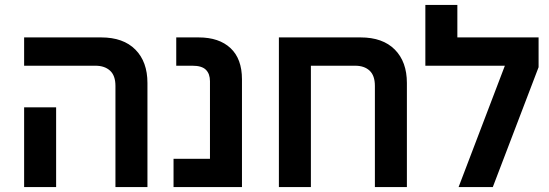

<svg xmlns="http://www.w3.org/2000/svg" viewBox="-20 -760 2229 780"><path d="M449 -411Q449 -453 427 -473Q405 -493 368 -493H78V-608H391Q481 -608 530 -558.5Q579 -509 579 -423V0H449ZM78 -324H208V0H78Z M685 -115H833V-430Q833 -460 816.5 -476.5Q800 -493 762 -493H696V-608H787Q870 -608 916.5 -564.5Q963 -521 963 -438V0H685Z M1113 -608H1445Q1535 -608 1584 -558.5Q1633 -509 1633 -423V0H1503V-411Q1503 -453 1481.5 -473Q1460 -493 1423 -493H1243V0H1113Z M2031 -493H1708V-740H1838V-608H2168V-487L1982 0H1843Z"/></svg>

Font: IBM Plex Sans Hebrew SmBld
Style: Regular
Weight: 600
Designer: Mike Abbink, Paul van der Laan, Pieter van Rosmalen, Yanek Iontef
Foundry: Bold Monday
Version: Version 1.3